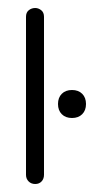

<svg xmlns="http://www.w3.org/2000/svg" viewBox="-20 -450 235 480"><path d="M68 10Q58 10 51.5 3.5Q45 -3 45 -13V-408Q45 -419 52 -424.5Q59 -430 68 -430Q76 -430 83 -424.5Q90 -419 90 -408V-13Q90 -3 84 3.5Q78 10 68 10ZM160 -155Q144 -155 134.5 -164.5Q125 -174 125 -190Q125 -206 134.5 -215.5Q144 -225 160 -225Q176 -225 185.5 -215.5Q195 -206 195 -190Q195 -174 185.5 -164.5Q176 -155 160 -155Z"/></svg>

Font: Dongle Light
Style: Regular
Weight: 300
Designer: Yanghee Ryu
Foundry: Yanghee Ryu
Version: Version 2.000